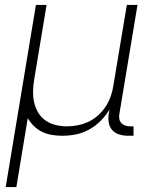

<svg xmlns="http://www.w3.org/2000/svg" viewBox="-20 -540 640 775"><path d="M3 215 125 -520H168L118 -219Q114 -196 113.5 -172Q113 -148 118 -126Q123 -104 134.5 -85Q146 -66 164 -53.5Q182 -41 204.5 -35.5Q227 -30 251 -30Q272 -30 294.5 -34.5Q317 -39 338 -49Q359 -59 377 -75.5Q395 -92 407.5 -111.5Q420 -131 427.5 -153Q435 -175 438 -197L492 -520H535L462 -81Q460 -71 461.5 -61Q463 -51 469 -44Q475 -37 484.5 -33.5Q494 -30 504 -30H519V8H498Q479 8 462 3Q445 -2 433.5 -14.5Q422 -27 419 -45Q416 -63 419 -81L422 -98Q407 -73 386 -52Q365 -31 339.5 -17Q314 -3 286.5 2.5Q259 8 232 8Q210 8 189 4.5Q168 1 149.5 -8Q131 -17 116.5 -31.5Q102 -46 92 -63L46 215Z"/></svg>

Font: Iosevka SS04 XLt Ex
Style: Italic
Weight: 200
Width: 7
Italic angle: -9°
Monospace: yes
Designer: Belleve Invis
Foundry: Belleve Invis
Version: Version 19.0.0; ttfautohint (v1.8.4)